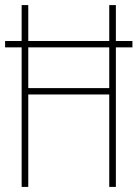

<svg xmlns="http://www.w3.org/2000/svg" viewBox="-20 -734 540 754"><path d="M91 -388V-548H409V-388ZM91 -363H409V0H435V-548H500V-573H435V-714H409V-573H91V-714H65V-573H0V-548H65V0H91Z"/></svg>

Font: Noto Sans Mono UI Condensed Thin
Style: Regular
Weight: 250
Width: 3
Designer: Monotype Design team
Foundry: Monotype Imaging Inc.
Version: 1.000